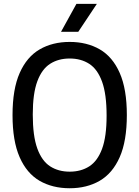

<svg xmlns="http://www.w3.org/2000/svg" viewBox="-20 -967 723 996"><path d="M341.5 9.5Q252 9.5 185.2 -29.2Q118.5 -68 81.8 -151.8Q45 -235.5 45 -370Q45 -504.5 82 -588.2Q119 -672 185.8 -710.8Q252.5 -749.5 341.5 -749.5Q431 -749.5 497.8 -710.8Q564.5 -672 601.2 -588.2Q638 -504.5 638 -370Q638 -235.5 601 -151.8Q564 -68 497.2 -29.2Q430.5 9.5 341.5 9.5ZM341.5 -76.5Q400 -76.5 443 -104Q486 -131.5 509.5 -195Q533 -258.5 533 -367Q533 -478.5 509.5 -543.2Q486 -608 443 -635.8Q400 -663.5 341.5 -663.5Q283 -663.5 240 -636Q197 -608.5 173.5 -545Q150 -481.5 150 -373Q150 -261.5 173.5 -196.8Q197 -132 240 -104.2Q283 -76.5 341.5 -76.5ZM296.5 -802 376.5 -947H482.5L386 -802Z"/></svg>

Font: Encode Sans SmCnd Md
Style: Regular
Weight: 500
Width: 4
Designer: Multiple Designers
Foundry: Impallari Type
Version: Version 3.002; ttfautohint (v1.8.3) -l 8 -r 50 -G 200 -x 14 